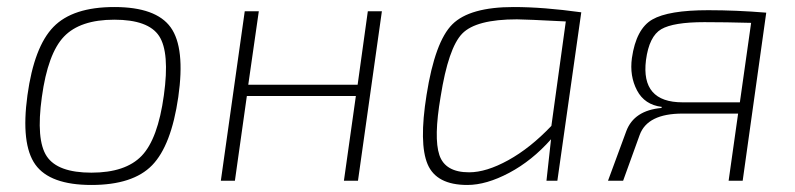

<svg xmlns="http://www.w3.org/2000/svg" viewBox="-20 -514 2262 546"><path d="M305 -494Q424 -494 465.5 -436Q507 -378 487 -238Q467 -100 412.5 -44Q358 12 240 12Q122 12 80.5 -46Q39 -104 58 -243Q77 -381 132 -437.5Q187 -494 305 -494ZM99 -238Q82 -116 113 -69.5Q144 -23 240 -23Q337 -23 383 -71Q429 -119 446 -243Q463 -365 432.5 -411.5Q402 -458 305 -458Q208 -458 162 -410Q116 -362 99 -238Z M1066 -482 998 0H958L992 -241H682L648 0H608L676 -482H716L686 -273H997L1026 -482Z M1565 0H1534L1547 -118Q1493 -57 1428 -22.5Q1363 12 1309 12Q1221 12 1196 -47Q1171 -106 1193 -244Q1217 -396 1266.5 -445Q1316 -494 1441 -494Q1525 -494 1633 -479ZM1548 -156 1589 -453Q1473 -459 1450 -459Q1334 -459 1294.5 -418.5Q1255 -378 1233 -239Q1213 -122 1229.5 -73Q1246 -24 1314 -24Q1363 -24 1425.5 -58.5Q1488 -93 1548 -156Z M2159 -478 2092 0H2052L2079 -191H1921Q1821 -191 1799 -130L1752 0H1709L1761 -141Q1783 -200 1861 -207L1862 -210Q1813 -216 1791.5 -257Q1770 -298 1777 -349Q1789 -432 1835 -458.5Q1881 -485 1994 -485Q2074 -485 2159 -478ZM2084 -223 2116 -449Q2044 -451 1983 -451Q1895 -451 1860.5 -431Q1826 -411 1817 -343Q1802 -223 1921 -223Z"/></svg>

Font: Exo 2.0 Extra Light
Style: Italic
Weight: 250
Italic angle: -8°
Designer: Natanael Gama
Version: Version 1.001;PS 001.001;hotconv 1.0.70;makeotf.lib2.5.58329